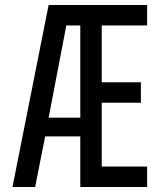

<svg xmlns="http://www.w3.org/2000/svg" viewBox="-20 -750 640 770"><path d="M30 0 175 -730H570V-648H388V-420H545V-338H388V-82H570V0H302V-203H161L121 0ZM175 -278H302V-648H246Z"/></svg>

Font: Liga JetBrainsMono Nerd Font
Style: Regular
Weight: 400
Designer: Philipp Nurullin, Konstantin Bulenkov
Foundry: JetBrains
Version: Version 2.225; ttfautohint (v1.8.3)